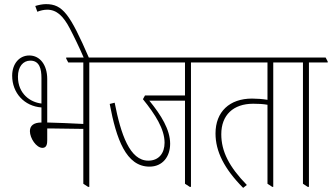

<svg xmlns="http://www.w3.org/2000/svg" viewBox="-20 -901 1609 931"><path d="M186 -184C208 -184 209 -207 209 -222V-278C218 -278 230 -278 238 -278C266 -278 329 -277 384 -276V-10L407 5H413V-598H504V-603L494 -622H301V-617L311 -598H384V-300C325 -303 256 -306 209 -307V-518C209 -586 174 -632 122 -632C73 -632 39 -591 39 -534C39 -450 98 -386 181 -380V-307C144 -307 125 -292 125 -265C125 -231 156 -184 186 -184ZM67 -529C67 -578 92 -607 127 -607C172 -607 181 -566 181 -523V-399C127 -405 67 -446 67 -529Z M387 -619H412C319 -833 284 -881 203 -881C186 -881 167 -877 151 -872L161 -844C176 -850 193 -854 209 -854C256 -854 288 -821 318 -764C337 -728 367 -666 387 -619Z M705 -93C768 -93 805 -141 805 -204C805 -272 762 -342 704 -413H877V-10L900 5H906V-598H997V-603L987 -622H466V-617L476 -598H877V-438H683L673 -420C733 -346 778 -275 778 -209C778 -159 751 -122 699 -122C609 -122 566 -250 536 -403L512 -397C544 -227 591 -93 705 -93Z M1159 10 1177 -4C1091 -92 1053 -167 1053 -250C1053 -343 1111 -398 1208 -398C1230 -398 1255 -397 1277 -393V-10L1300 5H1305V-598H1396V-603L1386 -622H959V-617L969 -598H1277V-417C1253 -421 1225 -423 1202 -423C1093 -423 1025 -359 1025 -254C1025 -167 1067 -83 1159 10Z M1472 5H1478V-598H1569V-603L1559 -622H1358V-617L1368 -598H1449V-10Z"/></svg>

Font: Noto Serif Devanagari ExtraCondensed Thin
Style: Regular
Weight: 100
Width: 2
Designer: Universal Thirst, Indian Type Foundry and the Monotype Design Team
Foundry: Monotype Imaging Inc.
Version: Version 2.004